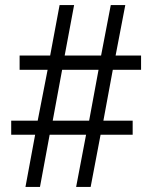

<svg xmlns="http://www.w3.org/2000/svg" viewBox="-20 -734 599 754"><path d="M80 0 118 -205H24V-260H128L167 -460H57V-516H177L214 -714H271L234 -516H377L415 -714H472L434 -516H534V-460H423L386 -260H501V-205H375L336 0H279L318 -205H175L137 0ZM187 -260H330L367 -460H224Z"/></svg>

Font: Noto Serif Gujarati
Style: Regular
Weight: 400
Designer: Universal Thirst, Indian Type Foundry and the Monotype Design Team
Foundry: Monotype Imaging Inc.
Version: Version 2.102